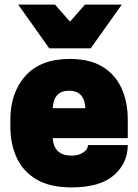

<svg xmlns="http://www.w3.org/2000/svg" viewBox="-20 -800 600 834"><path d="M290 14Q198 14 139.5 -20Q81 -54 53 -114Q25 -174 25 -250V-280Q25 -397 90.5 -470.5Q156 -544 284 -544Q370 -544 425.5 -510Q481 -476 508 -416.5Q535 -357 535 -280V-200H209Q214 -124 291 -124Q321 -124 341.5 -137.5Q362 -151 362 -170H535Q535 -92 475 -39Q415 14 290 14ZM374 -590H194L59 -780H219L284 -706L349 -780H509ZM351 -330Q347 -406 280 -406Q213 -406 209 -330Z"/></svg>

Font: Tanohe Sans ExtraBold
Style: Regular
Weight: 800
Designer: Village Type and Design LLC & Cristiano Sobral
Foundry: Cooper Hewitt Smithsonian Design Museum
Version: Version 1.00;September 29, 2021;FontCreator 13.0.0.2655 64-b